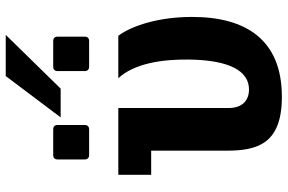

<svg xmlns="http://www.w3.org/2000/svg" viewBox="-180 -782 963 642"><g transform="rotate(-90 301.0 -461.5)"><path d="M229 -739.7H325.2L504.9 -923.3H367.2ZM103 -644.5H189C198.2 -644.5 203.6 -649.9 203.6 -659.2V-750C203.6 -759.3 198.2 -764.6 189 -764.6H103C93.8 -764.6 88.4 -759.3 88.4 -750V-659.2C88.4 -649.9 93.8 -644.5 103 -644.5ZM398.4 -644.5H484.4C493.7 -644.5 499 -649.9 499 -659.2V-750C499 -759.3 493.7 -764.6 484.4 -764.6H398.4C389.2 -764.6 383.8 -759.3 383.8 -750V-659.2C383.8 -649.9 389.2 -644.5 398.4 -644.5ZM297.9 0C487.3 0 564.9 -118.7 564.9 -300.3C564.9 -407.7 537.6 -498.5 502 -546.9H359.9C409.2 -493.7 423.3 -401.9 422.4 -312.5C420.9 -174.3 383.8 -109.9 322.3 -109.9C288.1 -109.9 260.3 -129.9 260.3 -178.2V-546.9H37.1V-437H117.7V-185.1C117.7 -81.5 140.6 0 297.9 0Z"/></g></svg>

Font: Hack
Style: Bold
Weight: 700
Monospace: yes
Designer: Christopher Simpkins
Foundry: Christopher Simpkins
Version: Version 2.010